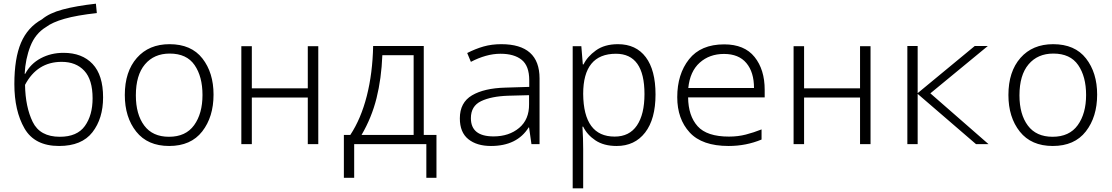

<svg xmlns="http://www.w3.org/2000/svg" viewBox="-20 -783 6040 1043"><path d="M540 -254Q540 -375 483 -435.5Q426 -496 325 -496Q257 -496 201.5 -466.5Q146 -437 117 -382H114Q118 -463 145 -532Q172 -601 230 -636Q264 -662 330.5 -681Q397 -700 506 -712L501 -763Q394 -751 321 -731.5Q248 -712 208 -678Q130 -635 94 -550.5Q58 -466 58 -326Q58 -181 113 -85.5Q168 10 301 10Q424 10 482 -64.5Q540 -139 540 -254ZM116 -322Q182 -447 315 -447Q393 -447 438 -398.5Q483 -350 483 -249Q483 -157 441 -98.5Q399 -40 305 -40Q197 -40 157.5 -121Q118 -202 116 -322Z M1140 -269Q1140 -388 1079.5 -465.5Q1019 -543 901 -543Q789 -543 723.5 -468.5Q658 -394 658 -267Q658 -146 720 -68Q782 10 899 10Q1017 10 1078.5 -69Q1140 -148 1140 -269ZM718 -265Q718 -375 767.5 -433.5Q817 -492 902 -492Q994 -492 1037 -429.5Q1080 -367 1080 -267Q1080 -166 1034.5 -103Q989 -40 898 -40Q809 -40 763.5 -101Q718 -162 718 -265Z M1348 0V-253H1652V0H1709V-532H1652V-303H1348V-532H1291V0Z M2057 -483H2227V-50H1944Q1999 -144 2025.5 -250Q2052 -356 2057 -483ZM1904 183V0H2296V183H2351V-50H2282V-533H2007Q2004 -385 1972.5 -261.5Q1941 -138 1883 -50H1848V183Z M2538 -141Q2538 -207 2593.5 -233.5Q2649 -260 2741 -263L2854 -266V-217Q2855 -134 2800 -88Q2745 -42 2661 -42Q2538 -42 2538 -141ZM2852 -91H2854L2867 0H2911V-357Q2911 -543 2703 -543Q2651 -543 2607 -530.5Q2563 -518 2518 -495L2538 -447Q2578 -468 2618.5 -479.5Q2659 -491 2699 -491Q2773 -491 2814 -458Q2855 -425 2855 -347V-311L2725 -307Q2610 -304 2544 -265Q2478 -226 2478 -140Q2478 -64 2524 -27Q2570 10 2647 10Q2789 10 2852 -91Z M3319 -41Q3150 -41 3148 -273Q3148 -491 3326 -491Q3481 -491 3481 -272Q3481 -162 3440 -101.5Q3399 -41 3319 -41ZM3148 240V27Q3148 1 3147 -32.5Q3146 -66 3144 -95H3148Q3169 -51 3214.5 -20.5Q3260 10 3330 10Q3428 10 3484.5 -63Q3541 -136 3541 -270Q3541 -402 3488 -472.5Q3435 -543 3337 -543Q3264 -543 3217 -509Q3170 -475 3150 -433H3146L3138 -532H3091V240Z M4117 -25V-80Q4074 -63 4031.5 -52Q3989 -41 3940 -41Q3820 -41 3769.5 -97.5Q3719 -154 3718 -254H4134V-295Q4134 -405 4079 -473.5Q4024 -542 3914 -542Q3787 -542 3723 -461Q3659 -380 3659 -255Q3659 -137 3726.5 -63.5Q3794 10 3938 10Q4033 10 4117 -25ZM3913 -490Q3993 -490 4034.5 -440.5Q4076 -391 4076 -305H3719Q3728 -395 3781 -442.5Q3834 -490 3913 -490Z M4348 0V-253H4652V0H4709V-532H4652V-303H4348V-532H4291V0Z M4965 0V-273L5282 0H5350L5034 -276L5346 -533H5275L4965 -277V-533H4909V0Z M5940 -269Q5940 -388 5879.5 -465.5Q5819 -543 5701 -543Q5589 -543 5523.5 -468.5Q5458 -394 5458 -267Q5458 -146 5520 -68Q5582 10 5699 10Q5817 10 5878.5 -69Q5940 -148 5940 -269ZM5518 -265Q5518 -375 5567.5 -433.5Q5617 -492 5702 -492Q5794 -492 5837 -429.5Q5880 -367 5880 -267Q5880 -166 5834.5 -103Q5789 -40 5698 -40Q5609 -40 5563.5 -101Q5518 -162 5518 -265Z"/></svg>

Font: Noto Sans Mono UI Light
Style: Regular
Weight: 300
Designer: Monotype Design team
Foundry: Monotype Imaging Inc.
Version: 1.000